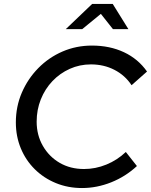

<svg xmlns="http://www.w3.org/2000/svg" viewBox="-20 -938 762 969"><path d="M394 11Q323 11 262 -14Q201 -39 155.5 -84Q110 -129 85 -189.5Q60 -250 60 -320Q60 -400 90 -470Q120 -540 173 -594Q226 -648 295.5 -678Q365 -708 444 -708Q534 -708 605.5 -674.5Q677 -641 722 -577L644 -508Q611 -558 557.5 -585.5Q504 -613 439 -613Q382 -613 332 -590.5Q282 -568 244.5 -528.5Q207 -489 186 -436.5Q165 -384 165 -324Q165 -256 196.5 -201.5Q228 -147 281.5 -116Q335 -85 404 -85Q462 -85 517 -107.5Q572 -130 615 -171L671 -100Q614 -47 541.5 -18Q469 11 394 11ZM312 -791 445 -918H549L628 -791H550L489 -868L395 -791Z"/></svg>

Font: Red Hat Display SemiBold
Style: Italic
Weight: 600
Italic angle: -12°
Designer: Pentagram, MCKL
Foundry: Pentagram, MCKL
Version: Version 1.023